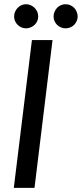

<svg xmlns="http://www.w3.org/2000/svg" viewBox="-20 -912 397 932"><path d="M47 0ZM147.5 0H47L135 -717.5H235ZM165.5 -832Q165.5 -820 160.8 -809.5Q156 -799 147.8 -791.2Q139.5 -783.5 128.8 -779Q118 -774.5 106 -774.5Q94.5 -774.5 84 -779Q73.5 -783.5 65.8 -791.2Q58 -799 53.2 -809.5Q48.5 -820 48.5 -832Q48.5 -844 53.2 -855Q58 -866 65.8 -874Q73.5 -882 84 -886.8Q94.5 -891.5 106 -891.5Q118 -891.5 128.8 -886.8Q139.5 -882 147.8 -874Q156 -866 160.8 -855Q165.5 -844 165.5 -832ZM357 -832Q357 -820 352.2 -809.5Q347.5 -799 339.8 -791.2Q332 -783.5 321.2 -779Q310.5 -774.5 298.5 -774.5Q286.5 -774.5 275.8 -779Q265 -783.5 257.2 -791.2Q249.5 -799 244.8 -809.5Q240 -820 240 -832Q240 -844 244.8 -855Q249.5 -866 257.2 -874Q265 -882 275.8 -886.8Q286.5 -891.5 298.5 -891.5Q310.5 -891.5 321.2 -886.8Q332 -882 339.8 -874Q347.5 -866 352.2 -855Q357 -844 357 -832Z"/></svg>

Font: Lato Medium
Style: Italic
Weight: 500
Italic angle: -7°
Designer: Lukasz Dziedzic
Foundry: tyPoland Lukasz Dziedzic
Version: Version 2.006; 2014-01-15